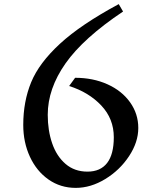

<svg xmlns="http://www.w3.org/2000/svg" viewBox="-20 -903 765 933"><path d="M212 -345Q212 -269 233.5 -206.5Q255 -144 298.5 -106.5Q342 -69 405 -69Q468 -69 500.5 -111Q533 -153 533 -236Q533 -326 472 -390.5Q411 -455 316 -485L345 -525Q432 -525 502 -493.5Q572 -462 612 -406Q652 -350 652 -281Q652 -212 607 -144Q562 -76 491.5 -33Q421 10 348 10Q274 10 216 -30.5Q158 -71 125.5 -141Q93 -211 93 -296Q93 -410 131.5 -503.5Q170 -597 271.5 -690.5Q373 -784 557 -883L578 -847Q385 -718 298.5 -595Q212 -472 212 -345Z"/></svg>

Font: Inknut Antiqua Light
Style: Regular
Weight: 300
Designer: Claus Eggers Sørensen
Foundry: Claus Eggers Sørensen
Version: Version 1.003; ttfautohint (v1.8.2) -l 8 -r 50 -G 200 -x 14 